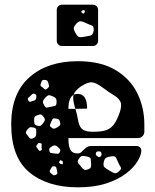

<svg xmlns="http://www.w3.org/2000/svg" viewBox="-20 -792 663 822"><path d="M314 10Q183 10 105.5 -54.5Q28 -119 28 -259V-266Q30 -395 107.5 -462.5Q185 -530 313 -530Q411 -530 474 -492.5Q537 -455 567.5 -393.5Q598 -332 598 -258V-228Q598 -217 590 -209Q582 -201 571 -201H273V-196Q273 -166 281.5 -150.5Q290 -135 312 -135Q321 -135 327 -140Q333 -145 341 -153Q350 -162 356 -164.5Q362 -167 374 -167H563Q573 -167 579.5 -161Q586 -155 585 -145Q584 -126 567.5 -99.5Q551 -73 518 -48Q485 -23 434 -6.5Q383 10 314 10ZM170 -450Q161 -450 159 -445.5Q157 -441 154 -432Q152 -427 154.5 -424Q157 -421 162 -418Q167 -413 170.5 -410Q174 -407 180 -411Q187 -416 189 -420Q191 -424 188 -433Q186 -442 182.5 -446Q179 -450 170 -450ZM273 -326H303Q302 -328 301 -331Q296 -349 294 -362Q292 -375 295 -386Q302 -390 313 -390Q353 -390 353 -327L303 -326Q311 -298 314.5 -276Q318 -254 329.5 -241.5Q341 -229 371 -228Q408 -227 430.5 -233.5Q453 -240 467 -258.5Q481 -277 493 -312Q503 -342 495 -357.5Q487 -373 466.5 -385Q446 -397 421 -416Q392 -438 373.5 -439.5Q355 -441 325 -421Q300 -403 295 -386Q273 -374 273 -326ZM129 -390Q123 -392 119.5 -390Q116 -388 112 -383Q106 -377 101.5 -373.5Q97 -370 101 -362Q106 -354 111 -356.5Q116 -359 125 -361Q134 -363 135 -373Q136 -379 135.5 -383Q135 -387 129 -390ZM207 -379Q195 -385 188.5 -384Q182 -383 174 -374Q165 -364 164 -357.5Q163 -351 170 -340Q175 -330 181.5 -331.5Q188 -333 199 -335Q209 -337 215 -338.5Q221 -340 222 -351Q223 -363 220.5 -368.5Q218 -374 207 -379ZM164 -295Q159 -302 154 -302Q149 -302 141 -299Q132 -296 129 -292.5Q126 -289 126 -280Q126 -269 127.5 -263Q129 -257 139 -254Q150 -251 155 -254.5Q160 -258 167 -268Q173 -276 172 -281.5Q171 -287 164 -295ZM215 -285Q207 -286 205 -282Q203 -278 199 -270Q196 -262 194 -257.5Q192 -253 198 -248Q205 -241 210 -241Q215 -241 224 -246Q232 -251 236 -255Q240 -259 237 -269Q235 -279 230 -281.5Q225 -284 215 -285ZM124 -246Q112 -249 106.5 -246Q101 -243 94 -233Q89 -224 92.5 -219.5Q96 -215 102 -207Q107 -200 111 -198.5Q115 -197 122 -200Q135 -205 135 -219Q135 -230 135 -236.5Q135 -243 124 -246ZM158 -163Q158 -170 158.5 -174Q159 -178 153 -179Q146 -181 143.5 -178.5Q141 -176 137 -170Q134 -166 135.5 -163.5Q137 -161 140 -157Q144 -152 146 -148.5Q148 -145 154 -147Q160 -149 159 -153Q158 -157 158 -163ZM226 -164Q217 -173 205 -167Q197 -162 193.5 -159Q190 -156 191 -147Q193 -138 198 -137Q203 -136 212 -135Q221 -134 226.5 -133.5Q232 -133 236 -141Q240 -149 236.5 -153.5Q233 -158 226 -164ZM414 -137Q412 -142 409.5 -143Q407 -144 402 -144Q393 -144 391 -138Q388 -130 394 -125Q399 -122 401.5 -120Q404 -118 409 -121Q414 -125 414.5 -128Q415 -131 414 -137ZM370 -92Q369 -104 368.5 -111Q368 -118 356 -121Q341 -125 333 -124.5Q325 -124 317 -111Q309 -99 315 -93Q321 -87 329 -76Q336 -67 341.5 -65Q347 -63 357 -67Q367 -71 369 -76.5Q371 -82 370 -92ZM485 -99Q480 -111 476.5 -117.5Q473 -124 459 -123Q443 -121 435 -117Q427 -113 424 -97Q421 -82 427.5 -76Q434 -70 448 -62Q461 -54 469.5 -51Q478 -48 490 -59Q502 -69 496.5 -77Q491 -85 485 -99ZM249 -101 239 -107 232 -97 239 -90 249 -89ZM213 -80Q206 -81 203.5 -78.5Q201 -76 198 -70Q194 -64 193 -60Q192 -56 197 -51Q204 -45 208 -42.5Q212 -40 220 -44Q227 -48 225.5 -53Q224 -58 223 -66Q222 -72 220.5 -75.5Q219 -79 213 -80ZM246 -595Q236 -595 229.5 -601.5Q223 -608 223 -618V-749Q223 -759 229.5 -765.5Q236 -772 246 -772H377Q387 -772 393.5 -765.5Q400 -759 400 -749V-618Q400 -608 393.5 -601.5Q387 -595 377 -595ZM343 -747 335 -749 327 -741 336 -733 343 -739ZM344 -695Q332 -701 324.5 -701Q317 -701 307 -691Q297 -680 296 -672.5Q295 -665 302 -653Q309 -639 315.5 -635Q322 -631 337 -634Q356 -637 367 -639.5Q378 -642 381 -661Q383 -680 372 -683.5Q361 -687 344 -695Z"/></svg>

Font: Rubik Moonrocks
Style: Regular
Weight: 400
Designer: Hubert and Fischer, NaN
Foundry: Hubert and Fischer, NaN
Version: Version 2.200